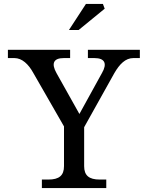

<svg xmlns="http://www.w3.org/2000/svg" viewBox="-20 -952 748 972"><path d="M149 -582 304 -312V-111C304 -64 280 -43 225 -43H192V0H518V-43H485C430 -43 406 -64 406 -111V-308L559 -582C585 -627 615 -658 655 -658H688V-700H425V-658H458C511 -658 524 -630 496 -582L382 -375L266 -582C239 -630 250 -658 303 -658H335V-700H20V-658H53C91 -658 124 -628 149 -582ZM329 -800H378L510 -908L501 -932H415Z"/></svg>

Font: LT Superior Serif Medium
Style: Regular
Weight: 500
Designer: Daniel Lyons
Foundry: LyonsType
Version: Version 2.120;FEAKit 1.0